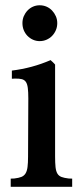

<svg xmlns="http://www.w3.org/2000/svg" viewBox="-20 -715 309 735"><path d="M199.2 -626.5Q199.2 -611.8 193.8 -599.4Q188.5 -586.9 179.4 -577.6Q170.4 -568.4 158.2 -563Q146 -557.6 131.8 -557.6Q118.2 -557.6 106.2 -563Q94.2 -568.4 85.2 -577.6Q76.2 -586.9 71 -599.4Q65.9 -611.8 65.9 -626.5Q65.9 -640.6 71 -652.8Q76.2 -665 85.2 -674.6Q94.2 -684.1 106.2 -689.5Q118.2 -694.8 131.8 -694.8Q146 -694.8 158.2 -689.5Q170.4 -684.1 179.4 -674.6Q188.5 -665 193.8 -652.8Q199.2 -640.6 199.2 -626.5ZM190.9 -116.2Q190.9 -90.8 192.6 -75.2Q194.3 -59.6 199.7 -50.5Q205.1 -41.5 215.3 -37.6Q225.6 -33.7 242.7 -31.7L256.3 -31.2V0H21V-31.2L34.7 -31.7Q51.8 -33.7 62 -37.8Q72.3 -42 77.9 -51.3Q83.5 -60.5 85.4 -75.9Q87.4 -91.3 87.4 -115.7L88.4 -337.9Q88.4 -363.3 86.4 -378.4Q84.5 -393.6 78.9 -401.6Q73.2 -409.7 63 -412.1Q52.7 -414.6 36.6 -414.1L25.4 -413.6V-444.8Q64.9 -449.7 101.1 -459.5Q137.2 -469.2 173.8 -484.9Q175.8 -482.9 177.5 -481.2Q179.2 -479.5 181.2 -478Q184.1 -475.1 187 -472.2Q189.9 -469.2 190.9 -467.8Z"/></svg>

Font: VarendraSemibold
Style: Regular
Weight: 600
Designer: Jacob Thomas
Foundry: Bangla Type Foundry
Version: Version 1.008